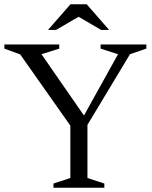

<svg xmlns="http://www.w3.org/2000/svg" viewBox="-26 -878 709 898"><path d="M68.5 -623.5 -5.5 -650.5V-670H251V-650.5L168 -624.5L384.5 -312L353 -313L526 -624.5L444.5 -650.5V-670H658.5V-650.5L582 -624.5L383 -294V-45.5L462 -19.5V0H224V-19.5L303 -45.5V-290.5ZM335.5 -803H347.5L236 -738H198.5L303.5 -858H379.5L484.5 -738H447Z"/></svg>

Font: Newsreader 16pt
Style: Regular
Weight: 400
Designer: Hugues Gentile
Foundry: Production Type
Version: Version 1.003